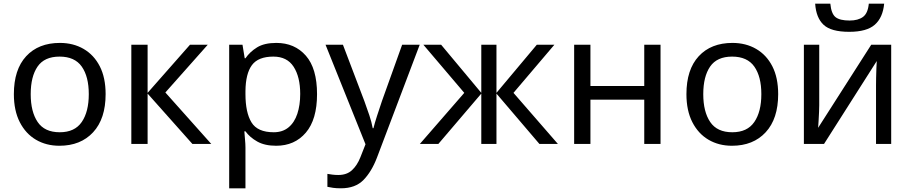

<svg xmlns="http://www.w3.org/2000/svg" viewBox="-20 -778 4924 1038"><path d="M551 -269Q551 -136 483.5 -63Q416 10 301 10Q230 10 174.5 -22.5Q119 -55 87 -117.5Q55 -180 55 -269Q55 -402 121.5 -474Q188 -546 304 -546Q376 -546 432 -513.5Q488 -481 519.5 -419.5Q551 -358 551 -269ZM146 -269Q146 -174 183.5 -118.5Q221 -63 303 -63Q384 -63 422 -118.5Q460 -174 460 -269Q460 -364 422 -418Q384 -472 302 -472Q220 -472 183 -418Q146 -364 146 -269Z M1007 -536H1103L874 -278L1122 0H1020L778 -272V0H690V-536H778V-276Z M1474 -546Q1573 -546 1633.5 -477Q1694 -408 1694 -269Q1694 -132 1633.5 -61Q1573 10 1473 10Q1411 10 1370.5 -13Q1330 -36 1307 -68H1301Q1302 -51 1304.5 -25Q1307 1 1307 20V240H1219V-536H1291L1303 -463H1307Q1331 -498 1370 -522Q1409 -546 1474 -546ZM1458 -472Q1376 -472 1342 -426Q1308 -380 1307 -286V-269Q1307 -170 1339.5 -116.5Q1372 -63 1460 -63Q1508 -63 1540 -89.5Q1572 -116 1587.5 -163Q1603 -210 1603 -270Q1603 -362 1567.5 -417Q1532 -472 1458 -472Z M1740 -536H1834L1950 -231Q1965 -190 1977 -154Q1989 -118 1995 -85H1999Q2005 -110 2018 -150.5Q2031 -191 2045 -232L2154 -536H2249L2018 74Q1989 150 1945 195Q1901 240 1823 240Q1799 240 1781 237.5Q1763 235 1750 232V162Q1761 164 1776.5 166Q1792 168 1809 168Q1855 168 1883 142Q1911 116 1928 73L1956 2Z M2977 -536 2756 -276 2996 0H2896L2664 -272V0H2582V-272L2350 0H2250L2490 -276L2269 -536H2365L2582 -276V-536H2664V-276L2882 -536Z M3172 -536V-313H3463V-536H3551V0H3463V-239H3172V0H3084V-536Z M4187 -269Q4187 -136 4119.5 -63Q4052 10 3937 10Q3866 10 3810.5 -22.5Q3755 -55 3723 -117.5Q3691 -180 3691 -269Q3691 -402 3757.5 -474Q3824 -546 3940 -546Q4012 -546 4068 -513.5Q4124 -481 4155.5 -419.5Q4187 -358 4187 -269ZM3782 -269Q3782 -174 3819.5 -118.5Q3857 -63 3939 -63Q4020 -63 4058 -118.5Q4096 -174 4096 -269Q4096 -364 4058 -418Q4020 -472 3938 -472Q3856 -472 3819 -418Q3782 -364 3782 -269Z M4409 -536V-209Q4409 -196 4408 -172.5Q4407 -149 4405.5 -124.5Q4404 -100 4403 -87L4690 -536H4798V0H4716V-316Q4716 -332 4716.5 -358Q4717 -384 4718 -409.5Q4719 -435 4720 -448L4435 0H4326V-536ZM4760 -758Q4753 -683 4709.5 -644.5Q4666 -606 4571 -606Q4473 -606 4432.5 -644Q4392 -682 4387 -758H4469Q4474 -704 4497 -685.5Q4520 -667 4573 -667Q4619 -667 4645.5 -686.5Q4672 -706 4677 -758Z"/></svg>

Font: Apis
Style: Regular
Weight: 400
Designer: Monotype Design Team
Foundry: Monotype Imaging Inc.
Version: Version 2.000; build 0001